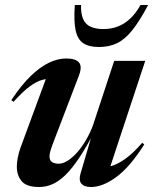

<svg xmlns="http://www.w3.org/2000/svg" viewBox="-20 -738 614 770"><path d="M303 -42 354 -215.5 359 -210.5Q326 -147.5 297.5 -104.8Q269 -62 242.5 -36.2Q216 -10.5 190.2 0.8Q164.5 12 137 12Q86.5 12 67 -11.2Q47.5 -34.5 47.5 -69.5Q47.5 -85.5 51.2 -105.5Q55 -125.5 62 -145L175 -451.5L197.5 -420.5Q175 -424 151.5 -418.2Q128 -412.5 99.8 -391.8Q71.5 -371 34 -329.5L25.5 -336.5Q65.5 -397 103.5 -433.5Q141.5 -470 177 -486.8Q212.5 -503.5 245 -503.5Q283.5 -503.5 297 -487.2Q310.5 -471 296 -433.5L193 -164.5Q185.5 -144.5 182 -132Q178.5 -119.5 178.5 -111Q178.5 -95.5 188.2 -88.5Q198 -81.5 215.5 -81.5Q232.5 -81.5 251.8 -93.8Q271 -106 290 -127.5Q309 -149 325.2 -177Q341.5 -205 353 -236L438 -494H562.5L413 -42L384.5 -67Q403 -65.5 427.5 -72.5Q452 -79.5 482.8 -101.2Q513.5 -123 550.5 -165.5L558.5 -158.5Q499 -65.5 444.8 -26.8Q390.5 12 345.5 12Q317.5 12 306.2 -1.8Q295 -15.5 303 -42ZM395 -621.5Q425.5 -621.5 452 -631.5Q478.5 -641.5 501.5 -662.8Q524.5 -684 543.5 -718H574Q540 -653.5 510.5 -616.8Q481 -580 449.5 -564.8Q418 -549.5 376.5 -549.5Q336.5 -549.5 313.8 -564.8Q291 -580 283.2 -616.8Q275.5 -653.5 280 -718H305Q304 -684 313 -662.5Q322 -641 342.5 -631.2Q363 -621.5 395 -621.5Z"/></svg>

Font: Newsreader 60pt SemiBold
Style: Italic
Weight: 600
Italic angle: -17°
Designer: Hugues Gentile
Foundry: Production Type
Version: Version 1.003